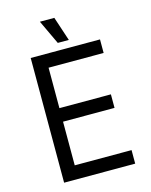

<svg xmlns="http://www.w3.org/2000/svg" viewBox="-128 -959 816 1041"><g transform="rotate(-15 279.5 -438.5)"><path d="M100 0H499V-76H180V-321H469V-397H180V-624H489V-700H100ZM263 -741H325L280 -877H199Z"/></g></svg>

Font: Fixel Variable
Style: Regular
Weight: 100
Width: 3
Designer: AlfaBravo + MacPaw
Foundry: Kyrylo Tkachov, Marchela Mozhyna, Serhii Makarenko, Maria Weinstein, Zakhar Kryvoshyya
Version: Version 1.211